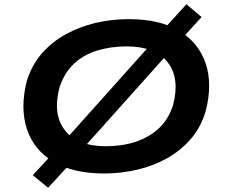

<svg xmlns="http://www.w3.org/2000/svg" viewBox="-20 -805 1060 902"><path d="M469 10Q323 10 230.5 -45.5Q138 -101 106 -200Q74 -299 106 -425Q130 -501 177.5 -555Q225 -609 290 -644.5Q355 -680 429.5 -697.5Q504 -715 585 -715Q732 -715 823 -659.5Q914 -604 946.5 -506Q979 -408 946 -282Q923 -205 875 -150.5Q827 -96 763 -60.5Q699 -25 623.5 -7.5Q548 10 469 10ZM478 -118Q553 -118 616 -138.5Q679 -159 725 -201Q771 -243 793 -311Q826 -437 768 -512Q710 -587 575 -587Q500 -587 436.5 -567.5Q373 -548 328 -506Q283 -464 260 -396Q226 -269 284.5 -193.5Q343 -118 478 -118ZM206 77 134 18 237 -94 288 -149 705 -615 753 -672 856 -785 927 -725 825 -613 773 -558 357 -93 310 -36Z"/></svg>

Font: Nunito Sans 7pt Expanded
Style: Bold Italic
Weight: 700
Width: 7
Italic angle: -9°
Designer: Vernon Adams
Foundry: Vernon Adams
Version: Version 3.101;gftools[0.9.27]